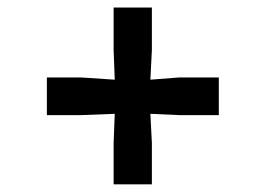

<svg xmlns="http://www.w3.org/2000/svg" viewBox="-20 -576 709 512"><path d="M283 -84.5V-195L286 -272.5L195.5 -269H105V-369.5H195.5L286 -363.5L283 -442.5V-556H385V-442.5L381 -363.5L458.5 -369.5H563.5V-269H458.5L381 -272.5L385 -195V-84.5Z"/></svg>

Font: Merriweather 20pt ExtraBold
Style: Regular
Weight: 800
Version: Version 2.100